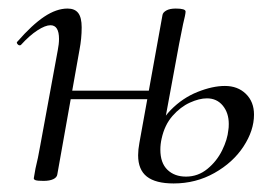

<svg xmlns="http://www.w3.org/2000/svg" viewBox="-20 -415 649 449"><path d="M303 -52Q303 -65 306 -81L360 -380Q361 -386 369 -390.5Q377 -395 391 -395Q414 -395 414 -388Q414 -382 408 -358L399 -313L358 -91Q355 -78 355 -65Q355 -34 371.5 -18Q388 -2 415 -2Q443 -2 465 -20Q487 -38 499.5 -63.5Q512 -89 514 -111Q515 -116 515 -125Q515 -151 501 -168Q487 -185 464 -185Q446 -185 424 -175Q402 -165 383.5 -144Q365 -123 358 -91L344 -92Q352 -130 379.5 -158Q407 -186 442 -200Q477 -214 506 -214Q536 -214 555 -195.5Q574 -177 574 -147Q574 -110 549.5 -72.5Q525 -35 481.5 -10.5Q438 14 386 14Q344 14 323.5 -2Q303 -18 303 -52ZM59 2 63 -21Q69 -45 74 -74L115 -297Q118 -312 118 -324Q118 -356 98 -356Q86 -356 67.5 -344Q49 -332 29 -310Q28 -309 26 -309Q23 -309 20.5 -312.5Q18 -316 21 -318Q55 -357 83.5 -376Q112 -395 138 -395Q155 -395 163 -384.5Q171 -374 171 -351Q171 -325 166 -299L114 -7Q113 0 104.5 4Q96 8 82 8Q68 8 63.5 6.5Q59 5 59 2ZM123 -203H355L352 -183H119Z"/></svg>

Font: Cormorant Garamond
Style: Italic
Weight: 400
Italic angle: -10°
Designer: Christian Thalmann (Catharsis Fonts)
Foundry: Catharsis Fonts
Version: Version 4.000